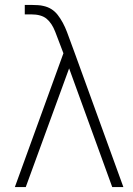

<svg xmlns="http://www.w3.org/2000/svg" viewBox="-20 -755 538 775"><path d="M84 0H40L236 -540Q216.5 -591.5 203 -626.5Q189.5 -661.5 168.2 -679.2Q147 -697 105 -697H80V-735H110Q120.5 -735 133 -734.2Q145.5 -733.5 155 -731Q190.5 -723.5 212.8 -695Q235 -666.5 250.5 -625.5Q266 -584.5 282 -540L478 0H433L259 -479Z"/></svg>

Font: Manrope Variable Light
Style: Regular
Weight: 200
Designer: Mikhail Sharanda
Foundry: Mikhail Sharanda
Version: Version 4.505